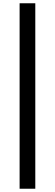

<svg xmlns="http://www.w3.org/2000/svg" viewBox="-20 -871 336 1175"><path d="M100 284H196V-851H100Z"/></svg>

Font: Noto Sans JP
Style: Bold
Weight: 700
Designer: Ryoko NISHIZUKA 西塚涼子 (kana, bopomofo & ideographs); Paul D. Hunt (Latin, Greek & Cyrillic); Sandoll Communications 산돌커뮤니
Foundry: Adobe
Version: Version 2.004;hotconv 1.0.118;makeotfexe 2.5.65603